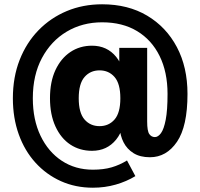

<svg xmlns="http://www.w3.org/2000/svg" viewBox="-20 -723 934 895"><path d="M413 152Q332 152 264 121.5Q196 91 145.5 35.5Q95 -20 67.5 -96.5Q40 -173 40 -265Q40 -363 71.5 -443.5Q103 -524 159.5 -582Q216 -640 291.5 -671.5Q367 -703 456 -703Q577 -703 666 -650Q755 -597 804.5 -503.5Q854 -410 854 -285Q854 -134 805 -62Q756 10 679 10Q633 10 602.5 -9Q572 -28 556 -59.5Q540 -91 538 -128L536 -162L551 -265L536 -367V-500H666V-157Q666 -112 676 -98Q686 -84 702 -84Q717 -84 730.5 -102.5Q744 -121 752.5 -165Q761 -209 761 -285Q761 -387 724 -462Q687 -537 619 -578Q551 -619 456 -619Q364 -619 291 -575.5Q218 -532 175.5 -452.5Q133 -373 133 -265Q133 -165 169 -90Q205 -15 268 26.5Q331 68 413 68Q463 68 500.5 57Q538 46 572 25L611 98Q570 123 519.5 137.5Q469 152 413 152ZM409 -20Q352 -20 308 -49Q264 -78 238.5 -133.5Q213 -189 213 -265Q213 -342 238.5 -396.5Q264 -451 308 -480.5Q352 -510 409 -510Q479 -510 521.5 -458Q564 -406 564 -309V-221Q564 -125 521.5 -72.5Q479 -20 409 -20ZM444 -135Q487 -135 514 -166Q541 -197 541 -265Q541 -333 514 -364Q487 -395 444 -395Q401 -395 374 -364Q347 -333 347 -265Q347 -197 374 -166Q401 -135 444 -135Z"/></svg>

Font: Radio Canada Big SemiBold
Style: Regular
Weight: 600
Designer: Étienne Aubert Bonn
Foundry: Coppers and Brasses
Version: Version 1.001